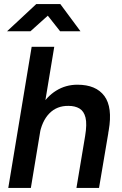

<svg xmlns="http://www.w3.org/2000/svg" viewBox="-20 -932 605 952"><path d="M21 0 137 -700H249L133 0ZM359 0 402 -257 517 -272 471 0ZM402 -257Q412 -317 404 -349Q396 -381 374 -394Q352 -407 320 -407Q262 -408 224.5 -369.5Q187 -331 175 -260L133 -262Q146 -342 178.5 -397.5Q211 -453 258.5 -482.5Q306 -512 364 -512Q456 -512 497.5 -456Q539 -400 519 -285L514 -257ZM15 -777 160 -912H278V-909L131 -777ZM278 -777 173 -910 174 -912H279L379 -777Z"/></svg>

Font: Figtree SemiBold
Style: Italic
Weight: 600
Italic angle: -9.5°
Foundry: Erik Kennedy
Version: Version 2.001;gftools[0.9.30]